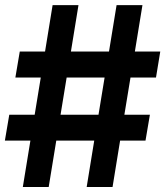

<svg xmlns="http://www.w3.org/2000/svg" viewBox="-20 -748 662 768"><path d="M326.7 0H430.2L460.4 -185.5H562L579.6 -289.1H477.5L502 -438H604L621.1 -542H519.5L549.8 -727.5H446.3L416 -542H263.7L293.9 -727.5H190.4L160.2 -542H59.1L41.5 -438H143.1L118.7 -289.1H17.1L-0.5 -185.5H101.6L71.3 0H174.8L205.1 -185.5H356.9ZM222.2 -289.1 246.6 -438H398.4L374 -289.1Z"/></svg>

Font: Raveo Display Display SemiBold
Style: Regular
Weight: 600
Designer: Jakub Foglar, Rasmus Andersson (Inter)
Foundry: Jakubfoglar.com
Version: Version 1.100;Glyphs 3.2.3 (3260)